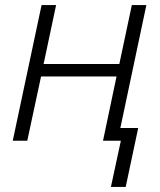

<svg xmlns="http://www.w3.org/2000/svg" viewBox="-20 -552 628 753"><path d="M415 181 454 0H384L437 -252H141L87 0H30L143 -532H200L151 -301H448L497 -532H554L452 -50H522L473 181Z"/></svg>

Font: Noto Sans Light
Style: Italic
Weight: 300
Italic angle: -12°
Designer: Monotype Design Team
Foundry: Monotype Imaging Inc.
Version: Version 2.013; ttfautohint (v1.8.4.7-5d5b)